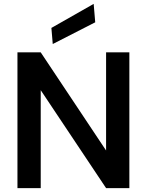

<svg xmlns="http://www.w3.org/2000/svg" viewBox="-20 -970 757 990"><path d="M70 0V-700H190L527 -194V-700H647V0H527L190 -505V0ZM252 -743 245 -826 463 -950 471 -855Z"/></svg>

Font: DM Sans 18pt SemiBold
Style: Regular
Weight: 600
Designer: Colophon Foundry, Jonny Pinhorn
Foundry: Colophon Foundry
Version: Version 4.004;gftools[0.9.30]